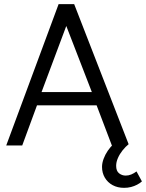

<svg xmlns="http://www.w3.org/2000/svg" viewBox="-20 -700 703 924"><path d="M527 -7Q512 6 499 25Q486 44 478.5 64.5Q471 85 471 103Q471 132 484.5 155Q498 178 522 191Q546 204 577 204Q595 204 610.5 200Q626 196 639.5 189Q653 182 663 173L637 125Q625 134 612 139.5Q599 145 585 145Q567 145 553 134Q539 123 539 98Q539 80 547.5 60.5Q556 41 570 23.5Q584 6 599 -6ZM422 -257H180L299 -575ZM262 -680 10 0H87L158 -193H445L521 7L599 -6L337 -680Z"/></svg>

Font: Catamaran
Style: Regular
Weight: 400
Designer: Pria Ravichandran
Version: Version 2.000